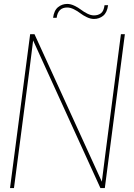

<svg xmlns="http://www.w3.org/2000/svg" viewBox="-20 -953 680 973"><path d="M496.1 -32.2 514.2 -174.8 592.8 -779.8H612.8L511.2 0H488.8L147.9 -748L129.9 -605L50.8 0H30.8L132.8 -779.8H154.8ZM509.8 -926.8H527.8Q522.9 -889.2 502.7 -873Q482.4 -856.9 456.1 -856.9Q439 -856.9 419.9 -866Q400.9 -875 386.7 -886Q372.6 -897 354.5 -906Q336.4 -915 320.8 -915Q273.9 -915 267.1 -862.8H249Q253.9 -900.4 274.2 -916.7Q294.4 -933.1 320.8 -933.1Q337.9 -933.1 356.9 -924.1Q376 -915 390.1 -904.1Q404.3 -893.1 422.4 -884Q440.4 -875 456.1 -875Q477.1 -875 491.5 -885.7Q505.9 -896.5 509.8 -926.8Z"/></svg>

Font: Cooper Hewitt
Style: Thin Italic
Weight: 702
Designer: Village Type and Design LLC
Foundry: Cooper Hewitt Smithsonian Design Museum
Version: 1.000